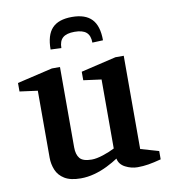

<svg xmlns="http://www.w3.org/2000/svg" viewBox="-81 -785 775 866"><g transform="rotate(-10 306.0 -352.0)"><path d="M306 -714Q367 -714 396.5 -683Q426 -652 426 -586L377 -584Q377 -616 360 -631Q343 -646 306 -646Q269 -646 252 -631Q235 -616 235 -584L186 -586Q186 -652 215 -683Q244 -714 306 -714ZM220 10Q173 10 146 -6.5Q119 -23 108 -50Q97 -77 97 -106V-413L15 -424V-463L177 -501H214V-133Q214 -100 228.5 -82.5Q243 -65 283 -65Q305 -65 335.5 -75Q366 -85 389 -97V-413L307 -424V-463L468 -501H506V-74L589 -50V-12Q555 -3 530.5 1Q506 5 481 5Q452 5 425 -9Q398 -23 393 -50Q372 -36 343 -21.5Q314 -7 282.5 1.5Q251 10 220 10Z"/></g></svg>

Font: Manuale SemiBold
Style: Regular
Weight: 600
Version: Version 1.002